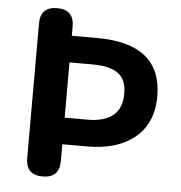

<svg xmlns="http://www.w3.org/2000/svg" viewBox="-53 -790 794 841"><g transform="rotate(5 344.5 -370.0)"><path d="M165 0Q91 0 91 -74V-370V-666Q91 -740 165 -740Q239 -740 239 -666V-625H350Q635 -625 635 -393Q635 -271 552 -207Q476 -148 350 -148H239V-74Q239 0 165 0ZM239 -265H339Q490 -265 490 -393Q490 -455 452 -482Q416 -508 339 -508H239V-386Z"/></g></svg>

Font: GenSenRounded JP B
Style: Regular
Weight: 700
Version: Version 1.501;PS 1;hotconv 16.6.51;makeotf.lib2.5.65220